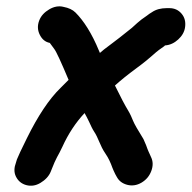

<svg xmlns="http://www.w3.org/2000/svg" viewBox="-20 -552 612 613"><path d="M560 -508C550 -520 537 -526 521 -526H512C494 -526 478 -522 465 -513C461 -510 458 -509 457 -508C456 -507 453 -505 449 -502C445 -499 440 -496 432 -490C424 -484 414 -475 401 -463C390 -454 377 -444 362 -432C347 -420 330 -408 312 -394L299 -383C298 -385 297 -387 296 -390C273 -446 247 -486 221 -512C212 -521 199 -527 183 -530C168 -534 152 -531 137 -522C122 -513 111 -502 105 -486C99 -470 100 -455 107 -441C114 -427 124 -418 139 -415C141 -412 146 -405 153 -396C160 -387 175 -354 199 -297L173 -271C137 -236 101 -182 66 -111C48 -75 38 -53 34 -43L31 -33C25 -17 24 -2 31 12C38 26 49 35 64 39C79 43 94 41 109 32C124 23 136 11 142 -4L146 -14C152 -29 157 -41 162 -50C167 -59 173 -70 179 -83C198 -125 222 -161 250 -191C255 -182 260 -173 265 -162C270 -151 275 -140 281 -131C287 -122 292 -111 297 -99C302 -87 308 -74 317 -61C326 -48 333 -33 339 -16C341 -11 344 -4 348 4L353 13C360 26 371 34 386 38C401 42 417 40 432 31C447 22 457 10 463 -6C469 -22 469 -37 462 -51L458 -60C456 -65 453 -70 451 -76C449 -82 445 -93 438 -108C420 -137 409 -156 405 -166C401 -176 396 -188 388 -201C380 -214 366 -240 347 -279C366 -296 388 -314 414 -333C440 -352 459 -368 470 -378C481 -388 493 -397 505 -405C505 -406 506 -406 507 -407C523 -408 537 -415 549 -426C561 -437 569 -450 571 -466C573 -482 570 -496 560 -508Z"/></svg>

Font: AppleStorm
Style: XbdIta
Weight: 800
Foundry: Cannot Into Space Fonts
Version: Version 1.01